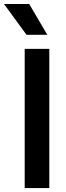

<svg xmlns="http://www.w3.org/2000/svg" viewBox="-60 -955 335 975"><path d="M65.4 -707H190.4V0H65.4ZM-39.6 -934.6H88.4L180.2 -778.3H74.7Z"/></svg>

Font: Wanted Sans SemiBold
Style: Regular
Weight: 600
Designer: Original Design by Kil Hyung-jin and Kang Hanbin, Wanted Lab, Inc; Hangeul from Source Han Sans by Jang Soo-young and Ka
Foundry: Wanted Lab, Inc.
Version: Version 1.003